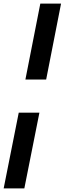

<svg xmlns="http://www.w3.org/2000/svg" viewBox="-29 -832 356 1057"><path d="M-8.8 205.1 74.2 -211.9H188L105 205.1ZM110.8 -394 192.9 -812H307.1L225.1 -394Z"/></svg>

Font: Reddit Sans Black
Style: Italic
Weight: 900
Italic angle: -11.25°
Designer: Stephen Hutchings
Version: Version 1.013